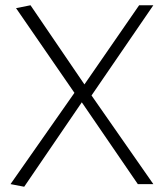

<svg xmlns="http://www.w3.org/2000/svg" viewBox="-20 -700 623 730"><path d="M20 0 263 -347 41 -669 96 -680 301 -379 509 -680H563L328 -337L563 0H504L291 -311L72 10Z"/></svg>

Font: Palanquin Thin
Style: Regular
Weight: 250
Designer: Pria Ravichandran
Version: Version 1.001